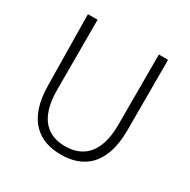

<svg xmlns="http://www.w3.org/2000/svg" viewBox="-168 -886 1055 1068"><g transform="rotate(30 359.5 -352.5)"><path d="M105 -280C105 -45 225 25 358 25C491 25 612 -44 612 -278V-730H553V-280C553 -86 461 -27 355 -27C251 -27 161 -85 161 -278V-727H99Z"/></g></svg>

Font: GenEiGothic-pro-Light
Style: Regular
Weight: 300
Designer: Ryoko NISHIZUKA (kana & ideographs); Paul D. Hunt (Latin, Greek & Cyrillic); Wenlong ZHANG (bopomofo); Sandoll Communica
Foundry: Adobe Systems Incorporated; o_tamon
Version: Version 1.000.140830